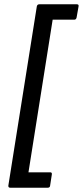

<svg xmlns="http://www.w3.org/2000/svg" viewBox="-20 -726 387 897"><path d="M28 151Q18 151 19 141L152 -696Q154 -706 164 -706H339Q349 -706 347 -696L338 -645Q336 -634 327 -634H226L113 79H215Q224 79 222 90L214 142Q213 151 203 151Z"/></svg>

Font: Sofia Sans Semi Condensed Medium
Style: Italic
Weight: 500
Italic angle: -9°
Version: Version 4.100